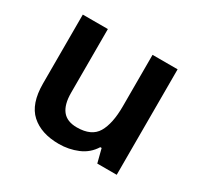

<svg xmlns="http://www.w3.org/2000/svg" viewBox="-122 -694 889 856"><g transform="rotate(30 322.0 -266.5)"><path d="M564 -543V0H464L446 -70H439Q413 -28 367.5 -9Q322 10 271 10Q180 10 128 -37Q76 -84 76 -188V-543H205V-215Q205 -155 229 -124.5Q253 -94 304 -94Q379 -94 407 -141.5Q435 -189 435 -278V-543Z"/></g></svg>

Font: Noto Sans Kawi SemiBold
Style: Regular
Weight: 600
Designer: Fadhl Haqq
Version: Version 1.000